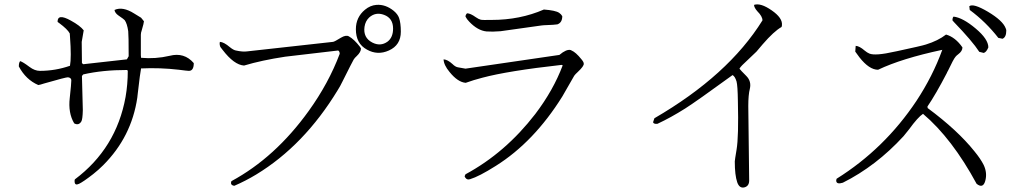

<svg xmlns="http://www.w3.org/2000/svg" viewBox="-20 -781 4640 867"><path d="M855 -496Q855 -461 833 -461Q826 -461 788 -466Q702 -476 617 -472Q613 -454 602 -358Q601 -348 600 -340Q574 -163 446 -35Q425 -14 401 5Q356 40 337 49Q318 58 317 40Q316 35 318 29Q505 -111 547 -343Q557 -400 557 -461L554 -465Q443 -465 356 -445L350 -438L354 -284Q353 -241 347 -232Q335 -213 315 -224Q287 -271 295 -339Q302 -403 302 -418Q302 -430 287 -432Q280 -433 179 -404Q161 -398 153 -397Q97 -421 65 -481Q65 -498 71 -505Q84 -501 113 -479Q137 -461 160 -461Q230 -461 296 -484Q303 -521 296 -616Q295 -624 295 -630Q285 -649 247 -677Q243 -680 240 -682Q239 -722 300 -688Q342 -665 358 -644L349 -592V-591L350 -496L356 -491L553 -513L561 -527Q561 -622 559 -640Q554 -675 543 -690Q540 -694 515 -711Q499 -722 497 -736Q534 -753 586 -720L617 -701L630 -685Q630 -678 620 -644Q616 -633 616 -624V-532Q616 -526 617 -520Q682 -514 746 -529Q812 -546 855 -496Z M1790 -638Q1790 -577 1736 -553Q1685 -530 1637 -557Q1587 -584 1587 -649Q1587 -703 1628 -737Q1652 -757 1680 -759Q1721 -762 1758 -732Q1776 -717 1782 -700Q1790 -677 1790 -638ZM1755 -652Q1755 -699 1714 -714Q1676 -728 1647 -702Q1630 -686 1626 -660Q1619 -611 1661 -589Q1698 -570 1730 -593Q1755 -612 1755 -652ZM1610 -562Q1610 -546 1591 -528Q1581 -519 1577 -512Q1571 -502 1527 -414Q1516 -391 1505 -374Q1353 -124 1137 7Q1089 36 1038 58Q1018 55 1025 37Q1223 -70 1374 -280Q1464 -405 1514 -538Q1514 -549 1507 -553L1268 -525Q1162 -509 1082 -485Q1037 -488 985 -556Q982 -560 975 -569Q970 -582 973 -592Q991 -591 1018 -568Q1034 -555 1045 -553Q1077 -546 1096 -549L1484 -592Q1491 -593 1520 -611Q1542 -624 1555 -617Q1579 -604 1606 -569Q1608 -565 1610 -562Z M2519 -708Q2519 -679 2497 -671Q2488 -669 2435 -667Q2430 -666 2425 -666L2240 -640Q2203 -637 2177 -639Q2137 -643 2099 -683Q2088 -694 2082 -706Q2082 -714 2089 -721Q2104 -721 2129 -703Q2142 -694 2151 -692Q2158 -690 2200 -691Q2328 -691 2436 -738Q2489 -734 2505 -723Q2514 -717 2519 -708ZM2078 15 2082 6Q2262 -91 2397 -266Q2479 -374 2521 -486L2516 -488Q2274 -461 2158 -430Q2119 -420 2083 -407Q2047 -410 2010 -456Q1984 -487 1983 -513Q2001 -512 2023 -492Q2036 -479 2048 -477L2082 -471L2506 -533Q2538 -560 2557 -555L2561 -553Q2580 -545 2605 -514Q2616 -501 2616 -494Q2618 -483 2589 -456Q2577 -445 2573 -439L2519 -345Q2391 -140 2219 -32Q2143 16 2103 28Q2089 33 2081 21Q2079 18 2078 15Z M3509 -659Q3475 -640 3424 -581Q3406 -559 3396 -548L3332 -487Q3324 -479 3319 -471Q3323 -465 3350 -438Q3374 -414 3366 -380Q3359 -353 3359 -302L3363 34Q3363 59 3342 65Q3319 71 3309 42Q3298 10 3298 -52Q3298 -57 3306 -105Q3316 -164 3312 -325Q3311 -394 3306 -413Q3299 -436 3288 -442Q3123 -322 3074 -291Q3009 -250 2949 -222Q2932 -220 2929 -229L2935 -247Q3269 -441 3423 -689Q3423 -707 3400 -730Q3385 -747 3385 -759Q3415 -769 3465 -734Q3514 -700 3511 -668Q3511 -663 3509 -659Z M4507 -606 4488 -610Q4432 -682 4359 -736L4357 -753Q4375 -767 4441 -728Q4508 -688 4521 -654Q4524 -648 4524 -643Q4524 -613 4507 -606ZM4443 -567Q4434 -545 4422 -542L4402 -547Q4371 -595 4287 -682Q4283 -686 4281 -689Q4281 -702 4286 -706Q4328 -701 4386 -652Q4443 -604 4443 -567ZM4390 49Q4279 -156 4148 -267Q4125 -252 4085 -197Q4069 -177 4060 -166Q3936 -31 3786 44Q3757 53 3756 35Q3756 31 3758 26Q3974 -109 4118 -325Q4192 -437 4235 -556Q4052 -517 3945 -466Q3905 -466 3861 -522L3842 -548L3844 -574Q3861 -573 3884 -553Q3896 -543 3906 -539Q3933 -528 4021 -548Q4027 -549 4031 -550Q4143 -574 4161 -580Q4216 -597 4252 -625Q4294 -613 4326 -567Q4326 -550 4307 -536Q4299 -530 4295 -525Q4286 -515 4260 -460Q4257 -456 4256 -452Q4205 -354 4168 -300L4169 -293Q4304 -193 4380 -98Q4408 -64 4422 -36Q4439 0 4429 36Q4419 72 4390 49Z"/></svg>

Font: cwTeXFangSong
Style: Medium
Weight: 500
Version: Version 1.17